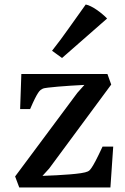

<svg xmlns="http://www.w3.org/2000/svg" viewBox="-20 -823 550 843"><path d="M46.4 -48.3 319.3 -415 350.6 -450.2Q320.8 -448.7 290.3 -446.8Q259.8 -444.8 234.1 -442.6Q208.5 -440.4 190.7 -438.2Q172.9 -436 168.5 -434.1Q163.1 -431.6 158.2 -428Q153.3 -424.3 147.2 -415Q141.1 -405.8 132.8 -389.2Q124.5 -372.6 112.3 -344.2H68.4L73.7 -498H451.7L468.3 -451.7L195.8 -83L166.5 -50.8Q196.8 -51.8 228.3 -53.5Q259.8 -55.2 287.1 -57.4Q314.5 -59.6 335.4 -62.7Q356.4 -65.9 365.7 -70.3Q367.7 -71.3 371.1 -73.5Q374.5 -75.7 381.6 -85.7Q388.7 -95.7 400.1 -117.4Q411.6 -139.2 430.2 -179.2H477.1L464.8 0H64.5ZM208.5 -600.1Q247.1 -648.9 283 -700.2Q318.8 -751.5 356.4 -803.2Q366.7 -801.3 379.4 -794.9Q392.1 -788.6 404.8 -779.8Q417.5 -771 429.4 -761Q441.4 -751 450.2 -741.7L252.4 -568.4Z"/></svg>

Font: Donegal One
Style: Regular
Weight: 400
Designer: Gary Lonergan
Foundry: Sorkin Type Co.
Version: Version 1.004